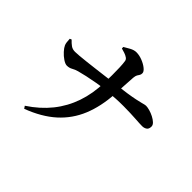

<svg xmlns="http://www.w3.org/2000/svg" viewBox="-181 -1047 1363 1363"><g transform="rotate(45 500.0 -365.5)"><path d="M585.6 -470.6Q577.5 -338.9 535.7 -237.3Q493.8 -135.7 412.7 -62.4Q331.6 10.8 204.2 58.9L191.8 40.5Q284.8 -20.7 346.5 -97.8Q408.2 -174.8 440.5 -269Q472.9 -363.2 475.7 -475.5Q476.9 -510.2 476.9 -550.8Q476.9 -591.3 475.6 -628.1Q474.2 -664.9 470.5 -687.2Q468.7 -700.6 455.8 -709.5Q442.9 -718.4 425.9 -724.2Q408.9 -729.9 391.9 -734.3L391 -749Q408.1 -759.7 434.5 -774.1Q461 -788.5 483.5 -788.5Q513.7 -788.5 544.9 -776.1Q576.2 -763.8 597.7 -746.2Q619.3 -728.6 619.3 -712.8Q619.3 -699.6 614.1 -691.9Q608.8 -684.2 603 -674.4Q597.2 -664.6 595.5 -644.3Q592 -602.8 590 -556.3Q588.1 -509.8 585.6 -470.6ZM81.3 -521.5 94.5 -527.1Q112.9 -507.2 130.6 -494.6Q148.3 -482 173.8 -482.2Q187.8 -482.2 216.7 -484.7Q245.7 -487.2 283.8 -491.6Q322 -496 364.2 -501.1Q406.5 -506.1 448 -511.5Q489.6 -516.8 524.2 -521Q597.5 -529.7 644.8 -536.9Q692.1 -544.1 720.3 -550.3Q748.5 -556.5 763.6 -560.3Q778.7 -564.1 786.4 -566.2Q794 -568.3 800.5 -568.3Q815.3 -568.3 837.6 -562.2Q859.9 -556 881.5 -544.9Q903.1 -533.9 917.8 -520.1Q932.5 -506.3 932.5 -491Q932.5 -465.6 917.6 -455.8Q902.7 -445.9 883 -445.9Q859.9 -445.9 811.8 -449.3Q763.6 -452.7 691.7 -453.3Q619.9 -453.8 525.2 -444.8Q484.8 -441.1 438.5 -433.1Q392.2 -425 351.8 -416.1Q311.3 -407.2 286.1 -400Q263.3 -393.8 244.4 -382.9Q225.5 -371.9 201.9 -371.7Q185.1 -371.7 161.2 -387.6Q137.3 -403.4 117.2 -425.7Q97.1 -448 89.9 -464.8Q85.9 -474.3 83.9 -488.5Q81.9 -502.6 81.3 -521.5Z"/></g></svg>

Font: Source Han Serif JP VF
Style: Regular
Weight: 250
Designer: Ryoko NISHIZUKA 西塚涼子 (kana & ideographs); Frank Grießhammer (Latin, Greek & Cyrillic); Wenlong ZHANG 张文龙 (bopomofo); San
Foundry: Adobe
Version: Version 2.001;hotconv 1.1.0;makeotfexe 2.6.0